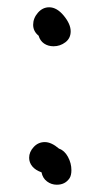

<svg xmlns="http://www.w3.org/2000/svg" viewBox="-20 -488 307 527"><path d="M127 -361Q145 -361 159.5 -372Q174 -383 174 -402Q174 -422 155 -445Q136 -468 115 -468Q97 -468 84 -453Q71 -438 71 -420Q71 -402 86 -390Q90 -376 101 -368.5Q112 -361 127 -361ZM60 -55Q60 -71 72.5 -84.5Q85 -98 103 -98Q121 -98 142 -80Q157 -75 166.5 -57.5Q176 -40 176 -21Q176 -7 171 1Q159 19 136 19Q121 19 109 10Q97 1 94 -15Q77 -21 68.5 -31.5Q60 -42 60 -55Z"/></svg>

Font: Pangolin
Style: Regular
Weight: 400
Designer: Kevin Burke
Foundry: Google, Inc.
Version: Version 1.101